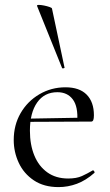

<svg xmlns="http://www.w3.org/2000/svg" viewBox="-20 -751 448 783"><path d="M219 12Q159 12 118 -15.5Q77 -43 56.5 -87Q36 -131 36 -180Q36 -241 64 -289.5Q92 -338 140.5 -366.5Q189 -395 247 -395Q304 -395 333.5 -365Q363 -335 363 -281Q363 -268 360.5 -261.5Q358 -255 351 -255H295Q299 -316 277 -345.5Q255 -375 214 -375Q161 -375 131.5 -333Q102 -291 102 -218Q102 -161 120 -117Q138 -73 173 -48Q208 -23 258 -23Q292 -23 314 -33Q336 -43 358 -56Q360 -58 363.5 -53.5Q367 -49 365 -46Q330 -15 293.5 -1.5Q257 12 219 12ZM84 -254 83 -267 310 -271V-255ZM131 -727Q130 -731 138.5 -731Q147 -731 159.5 -728.5Q172 -726 182 -722.5Q192 -719 192 -716L243 -476Q245 -474 239.5 -472.5Q234 -471 233 -474Z"/></svg>

Font: Cormorant Garamond Light
Style: Regular
Weight: 400
Version: Version 4.001